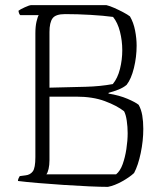

<svg xmlns="http://www.w3.org/2000/svg" viewBox="-20 -729 643 749"><path d="M401 0Q374 0 328 -2Q282 -4 229.5 -7.5Q177 -11 129 -15Q81 -19 50 -23Q50 -28 52.5 -33.5Q55 -39 57 -42L80 -45Q98 -47 108 -60.5Q118 -74 118 -116V-599Q118 -626 122.5 -645Q127 -664 131 -670H59Q54 -674 52 -687Q58 -692 76.5 -700.5Q95 -709 102 -709H395Q408 -706 426 -698Q444 -690 461 -681Q478 -672 487 -665Q501 -641 507 -610Q513 -579 513 -551Q513 -507 502.5 -464Q492 -421 474 -398Q461 -387 442 -379.5Q423 -372 404 -367L403 -364Q446 -357 477.5 -343.5Q509 -330 521 -320Q531 -302 535 -278.5Q539 -255 539 -226Q539 -180 529 -132Q519 -84 503 -54Q486 -38 456.5 -21.5Q427 -5 401 0ZM173 -387Q259 -389 315 -390.5Q371 -392 420 -401Q439 -424 448 -460Q457 -496 457 -533Q457 -570 448 -605.5Q439 -641 421 -663Q384 -668 333 -671Q282 -674 234 -674Q197 -674 185 -657.5Q173 -641 173 -604ZM161 -49H433Q449 -62 458.5 -88.5Q468 -115 473 -147.5Q478 -180 478 -210Q478 -234 474.5 -258Q471 -282 464 -295Q436 -317 389 -334.5Q342 -352 277 -352H173V-104Q173 -85 169.5 -70Q166 -55 161 -49Z"/></svg>

Font: Texturina 72pt Thin
Style: Regular
Weight: 100
Designer: Guillermo Torres Carreño
Foundry: Omnibus-Type
Version: Version 1.002; ttfautohint (v1.8.3)